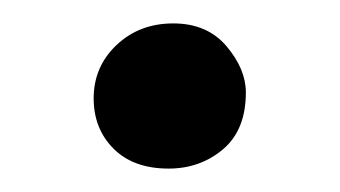

<svg xmlns="http://www.w3.org/2000/svg" viewBox="-20 -484 290 164"><path d="M124 -340Q94 -340 77 -357Q60 -374 60 -400Q60 -427 79.5 -445.5Q99 -464 128 -464Q157 -464 173.5 -444.5Q190 -425 190 -405Q190 -373 170.5 -356.5Q151 -340 124 -340Z"/></svg>

Font: Vollkorn Medium
Style: Regular
Weight: 500
Designer: Friedrich Althausen
Foundry: Friedrich Althausen
Version: Version 5.000